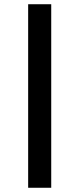

<svg xmlns="http://www.w3.org/2000/svg" viewBox="-20 -750 376 907"><path d="M113 137V-730H222V137Z"/></svg>

Font: Arima Koshi Semi Bold
Style: Regular
Weight: 600
Designer: Joana Correia and Natanael Gama
Foundry: NDISCOVER
Version: Version 1.019;PS 001.019;hotconv 1.0.88;makeotf.lib2.5.64775